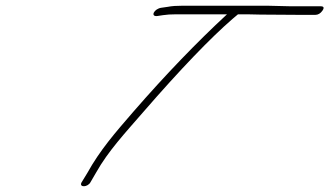

<svg xmlns="http://www.w3.org/2000/svg" viewBox="-20 -660 1151 671"><path d="M1035.6 -608H1081.6C1091.6 -608 1100.1 -613 1107 -623C1113.9 -633 1111.4 -638 1101.4 -638H1055.4H998.4L914.6 -640H833H618.2C597.8 -640 580.5 -639 565.5 -636L544.5 -633C518.7 -630 504 -601 529.8 -604L549.5 -607C561.5 -609 577.7 -610 595.7 -610H773.3C667.4 -512 558.6 -399 446.4 -270C382.4 -196 329.8 -136 284.9 -55L264.7 -22C255.8 -4 287.3 -5 296.7 -24L315.9 -57C357.9 -132 418.8 -197 479.4 -267C611.2 -419 716.5 -528 792.7 -594L811.7 -610C836.9 -610 862.1 -610 890.3 -609Z"/></svg>

Font: MewTooHand
Style: UltimateItaWide
Weight: 400
Designer: Mew Too, Robert Jablonski
Version: Version 0.77